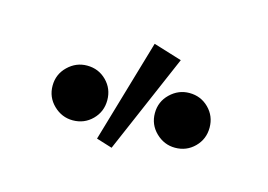

<svg xmlns="http://www.w3.org/2000/svg" viewBox="-43 -816 474 339"><g transform="rotate(15 193.5 -646.5)"><path d="M179 -548 150 -557 205 -745 257 -729ZM100 -577Q80 -577 65 -591.5Q50 -606 50 -627Q50 -648 65 -662.5Q80 -677 100 -677Q121 -677 135.5 -662.5Q150 -648 150 -627Q150 -606 135.5 -591.5Q121 -577 100 -577ZM287 -577Q267 -577 252 -591.5Q237 -606 237 -627Q237 -648 252 -662.5Q267 -677 287 -677Q308 -677 322.5 -662.5Q337 -648 337 -627Q337 -606 322.5 -591.5Q308 -577 287 -577Z"/></g></svg>

Font: Zen Kaku Gothic New
Style: Regular
Weight: 400
Designer: Yoshimichi Ohira
Foundry: Positype
Version: Version 1.001